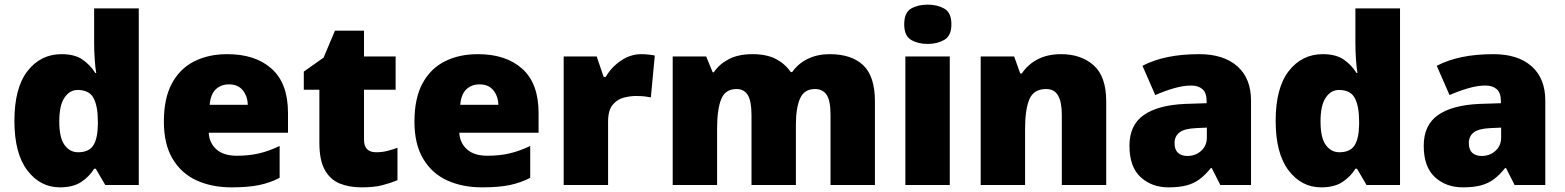

<svg xmlns="http://www.w3.org/2000/svg" viewBox="-20 -796 6732 826"><path d="M238 10Q153 10 97.5 -63Q42 -136 42 -276Q42 -418 98.5 -490.5Q155 -563 245 -563Q301 -563 334.5 -540Q368 -517 390 -482H394Q390 -503 387.5 -540Q385 -577 385 -612V-760H577V0H433L392 -70H385Q365 -37 330 -13.5Q295 10 238 10ZM316 -141Q362 -141 381 -170Q400 -199 401 -259V-274Q401 -339 382.5 -374Q364 -409 314 -409Q280 -409 257.5 -376Q235 -343 235 -273Q235 -204 257.5 -172.5Q280 -141 316 -141Z M958 -563Q1079 -563 1149 -500Q1219 -437 1219 -310V-225H878Q880 -182 910.5 -154Q941 -126 999 -126Q1051 -126 1094 -136Q1137 -146 1183 -168V-31Q1143 -10 1095.5 0Q1048 10 976 10Q892 10 826.5 -19.5Q761 -49 723 -112Q685 -175 685 -273Q685 -373 719.5 -437Q754 -501 815.5 -532Q877 -563 958 -563ZM965 -433Q931 -433 908.5 -412Q886 -391 882 -345H1046Q1045 -382 1024.5 -407.5Q1004 -433 965 -433Z M1598 -141Q1624 -141 1645.5 -146.5Q1667 -152 1690 -160V-21Q1659 -8 1624 1Q1589 10 1535 10Q1481 10 1440.5 -7Q1400 -24 1377 -65.5Q1354 -107 1354 -182V-410H1287V-488L1372 -548L1421 -664H1546V-553H1682V-410H1546V-195Q1546 -141 1598 -141Z M2036 -563Q2157 -563 2227 -500Q2297 -437 2297 -310V-225H1956Q1958 -182 1988.5 -154Q2019 -126 2077 -126Q2129 -126 2172 -136Q2215 -146 2261 -168V-31Q2221 -10 2173.5 0Q2126 10 2054 10Q1970 10 1904.5 -19.5Q1839 -49 1801 -112Q1763 -175 1763 -273Q1763 -373 1797.5 -437Q1832 -501 1893.5 -532Q1955 -563 2036 -563ZM2043 -433Q2009 -433 1986.5 -412Q1964 -391 1960 -345H2124Q2123 -382 2102.5 -407.5Q2082 -433 2043 -433Z M2739 -563Q2755 -563 2772 -561Q2789 -559 2797 -557L2780 -377Q2770 -379 2755.5 -381Q2741 -383 2715 -383Q2691 -383 2663.5 -376Q2636 -369 2616 -345.5Q2596 -322 2596 -272V0H2405V-553H2547L2577 -465H2586Q2609 -506 2650.5 -534.5Q2692 -563 2739 -563Z M3549 -563Q3644 -563 3694 -515Q3744 -467 3744 -360V0H3553V-301Q3553 -364 3536 -388.5Q3519 -413 3486 -413Q3440 -413 3422 -372.5Q3404 -332 3404 -258V0H3213V-301Q3213 -361 3197 -387Q3181 -413 3149 -413Q3100 -413 3082.5 -369Q3065 -325 3065 -242V0H2874V-553H3018L3046 -485H3051Q3073 -519 3114.5 -541Q3156 -563 3217 -563Q3278 -563 3317.5 -542.5Q3357 -522 3382 -486H3388Q3414 -523 3455.5 -543Q3497 -563 3549 -563Z M3971 -776Q4012 -776 4042.5 -759Q4073 -742 4073 -691Q4073 -642 4042.5 -624.5Q4012 -607 3971 -607Q3929 -607 3899.5 -624.5Q3870 -642 3870 -691Q3870 -742 3899.5 -759Q3929 -776 3971 -776ZM4066 -553V0H3875V-553Z M4545 -563Q4631 -563 4685 -515Q4739 -467 4739 -360V0H4548V-302Q4548 -357 4532 -385Q4516 -413 4481 -413Q4427 -413 4408.5 -369Q4390 -325 4390 -242V0H4199V-553H4343L4369 -480H4376Q4402 -519 4444.5 -541Q4487 -563 4545 -563Z M5139 -563Q5244 -563 5303 -511Q5362 -459 5362 -363V0H5230L5193 -73H5189Q5166 -44 5141.5 -25.5Q5117 -7 5085 1.5Q5053 10 5007 10Q4935 10 4887 -34Q4839 -78 4839 -169Q4839 -258 4900.5 -301Q4962 -344 5079 -349L5171 -352V-360Q5171 -397 5153 -412.5Q5135 -428 5104 -428Q5071 -428 5031 -416.5Q4991 -405 4950 -387L4895 -513Q4943 -538 5003.5 -550.5Q5064 -563 5139 -563ZM5128 -245Q5076 -243 5054.5 -226.5Q5033 -210 5033 -180Q5033 -152 5048 -138.5Q5063 -125 5088 -125Q5123 -125 5147.5 -147Q5172 -169 5172 -204V-247Z M5664 10Q5579 10 5523.5 -63Q5468 -136 5468 -276Q5468 -418 5524.5 -490.5Q5581 -563 5671 -563Q5727 -563 5760.5 -540Q5794 -517 5816 -482H5820Q5816 -503 5813.5 -540Q5811 -577 5811 -612V-760H6003V0H5859L5818 -70H5811Q5791 -37 5756 -13.5Q5721 10 5664 10ZM5742 -141Q5788 -141 5807 -170Q5826 -199 5827 -259V-274Q5827 -339 5808.5 -374Q5790 -409 5740 -409Q5706 -409 5683.5 -376Q5661 -343 5661 -273Q5661 -204 5683.5 -172.5Q5706 -141 5742 -141Z M6405 -563Q6510 -563 6569 -511Q6628 -459 6628 -363V0H6496L6459 -73H6455Q6432 -44 6407.5 -25.5Q6383 -7 6351 1.5Q6319 10 6273 10Q6201 10 6153 -34Q6105 -78 6105 -169Q6105 -258 6166.5 -301Q6228 -344 6345 -349L6437 -352V-360Q6437 -397 6419 -412.5Q6401 -428 6370 -428Q6337 -428 6297 -416.5Q6257 -405 6216 -387L6161 -513Q6209 -538 6269.5 -550.5Q6330 -563 6405 -563ZM6394 -245Q6342 -243 6320.5 -226.5Q6299 -210 6299 -180Q6299 -152 6314 -138.5Q6329 -125 6354 -125Q6389 -125 6413.5 -147Q6438 -169 6438 -204V-247Z"/></svg>

Font: Noto Sans Thaana Black
Style: Regular
Weight: 900
Designer: David Williams
Foundry: Google Inc.
Version: Version 3.001; ttfautohint (v1.8.4.7-5d5b)